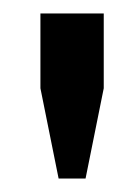

<svg xmlns="http://www.w3.org/2000/svg" viewBox="-20 -729 204 285"><path d="M40 -709H134V-598L107 -464H67L40 -598Z"/></svg>

Font: SolaimanLipi Normal
Style: Regular
Weight: 400
Designer: Solaiman Karim
Foundry: Ekushey
Version: Designed by Solaiman Karim | Developed Version 2.002 : Al Ma